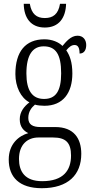

<svg xmlns="http://www.w3.org/2000/svg" viewBox="-20 -751 486 1011"><path d="M216 -606C291 -606 326 -658 328 -731H296C287 -676 259 -656 216 -656C173 -656 146 -677 137 -731H105C106 -657 142 -606 216 -606ZM200 240C339 240 408 169 408 59C408 -22 369 -82 271 -82H194C152 -82 129 -95 129 -130C129 -163 146 -185 164 -200C175 -196 200 -194 214 -194C312 -194 361 -262 361 -364C361 -424 347 -460 329 -486C345 -505 357 -514 373 -514C392 -514 399 -497 399 -469C423 -469 434 -488 434 -514C434 -540 419 -563 388 -563C352 -563 326 -529 309 -509C289 -529 255 -544 214 -544C114 -544 61 -479 61 -361C61 -295 89 -236 135 -212C107 -191 84 -162 84 -123C84 -82 106 -61 129 -50C79 -36 26 7 26 89C26 182 82 240 200 240ZM212 -230C150 -230 119 -274 119 -364C119 -462 152 -507 210 -507C273 -507 302 -466 302 -365C302 -272 274 -230 212 -230ZM202 203C110 203 80 151 80 86C80 8 127 -27 182 -27H260C326 -27 354 0 354 68C354 146 314 203 202 203Z"/></svg>

Font: Noto Serif Sinhala Condensed Light
Style: Regular
Weight: 300
Width: 3
Designer: Jelle Bosma - Monotype Design Team
Foundry: Monotype Imaging Inc.
Version: Version 2.007